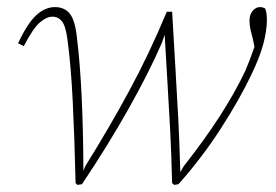

<svg xmlns="http://www.w3.org/2000/svg" viewBox="-20 -513 779 541"><path d="M193 3Q190 -125 185 -227Q180 -329 170 -402Q165 -440 154.5 -453Q144 -466 128 -466Q111 -466 92 -449.5Q73 -433 47 -383L31 -391Q57 -447 82 -470Q107 -493 135 -493Q162 -493 177 -474Q192 -455 197 -405Q214 -267 215 -32L221 -46Q286 -150 343.5 -256Q401 -362 450 -480H465Q470 -391 474.5 -317.5Q479 -244 482.5 -175Q486 -106 488 -28L498 -45Q557 -120 599.5 -186Q642 -252 671 -313Q684 -343 697 -381L693 -401Q689 -415 686 -428.5Q683 -442 683 -455Q683 -472 692 -482.5Q701 -493 712 -493Q721 -493 727 -489Q732 -479 732 -457Q732 -426 721.5 -387.5Q711 -349 687 -300Q655 -233 603 -152Q551 -71 483 6L471 8L465 3Q463 -79 459.5 -146Q456 -213 452 -278Q448 -343 444 -415L436 -392Q400 -309 342 -206Q284 -103 211 6L198 8Z"/></svg>

Font: Source Serif 4 SmText ExtraLight
Style: Italic
Weight: 200
Italic angle: -12°
Designer: Frank Grießhammer
Foundry: Adobe
Version: Version 4.005;hotconv 1.1.0;makeotfexe 2.6.0